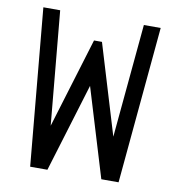

<svg xmlns="http://www.w3.org/2000/svg" viewBox="-78 -754 756 824"><g transform="rotate(10 300.0 -342.0)"><path d="M107.9 0 44.9 -683.6H118.2L164.1 -188.5L283.7 -581.1H318.4L437 -189L482.9 -683.6H556.2L493.2 0H418L300.8 -386.2L183.1 0Z"/></g></svg>

Font: Anka/Coder
Style: Regular
Weight: 400
Monospace: yes
Version: Version 001.100